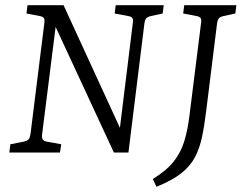

<svg xmlns="http://www.w3.org/2000/svg" viewBox="-20 -588 931 740"><path d="M16 0 20 -32 71 -42Q86 -45 91 -52Q96 -59 98 -75L151 -500Q153 -513 149 -518.5Q145 -524 134 -526L82 -536L86 -568H225L452 -74L439 -70L492 -500Q494 -513 490 -518.5Q486 -524 475 -526L422 -536L426 -568H611L607 -536L561 -526Q548 -523 543 -516.5Q538 -510 536 -493L475 0H419L182 -511L198 -513L142 -68Q141 -55 145.5 -49.5Q150 -44 161 -42L216 -32L211 0ZM891 -568 887 -536 841 -526Q828 -523 823 -516.5Q818 -510 816 -493L775 -163Q768 -104 758.5 -59.5Q749 -15 730.5 19.5Q712 54 677 81Q642 108 583 132L569 102Q621 70 649 35Q677 0 690.5 -44.5Q704 -89 711 -149L755 -500Q757 -513 753 -518.5Q749 -524 738 -526L686 -536L690 -568Z"/></svg>

Font: Yrsa Light
Style: Italic
Weight: 300
Italic angle: -7.10001°
Designer: Anna Giedrys (Yrsa+Rasa design), David Brezina (Yrsa art-direction, Rasa art-direction, design)
Foundry: Rosetta Type Foundry
Version: Version 2.004